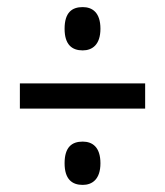

<svg xmlns="http://www.w3.org/2000/svg" viewBox="-20 -628 465 541"><path d="M213 -486C240 -486 263 -502 263 -547C263 -593 240 -608 213 -608C183 -608 162 -593 162 -547C162 -502 183 -486 213 -486ZM36 -322H389V-393H36ZM213 -107C240 -107 263 -123 263 -168C263 -214 240 -229 213 -229C183 -229 162 -214 162 -168C162 -123 183 -107 213 -107Z"/></svg>

Font: Noto Serif Thai ExtraCondensed ExtraBold
Style: Regular
Weight: 800
Width: 2
Designer: Monotype Design Team
Foundry: Monotype Imaging Inc.
Version: Version 2.002